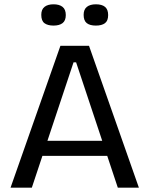

<svg xmlns="http://www.w3.org/2000/svg" viewBox="-20 -873 695 893"><path d="M29 0 261 -660H394L626 0H528L334 -583H322L128 0ZM139 -148V-218H528V-148ZM426 -754Q398 -754 383.5 -765.5Q369 -777 369 -804Q369 -829 384 -841Q399 -853 426 -853Q454 -853 468.5 -841Q483 -829 483 -803Q483 -776 468 -765Q453 -754 426 -754ZM229 -754Q202 -754 187 -765Q172 -776 172 -804Q172 -829 187 -841Q202 -853 229 -853Q256 -853 271 -841Q286 -829 286 -803Q286 -777 271 -765.5Q256 -754 229 -754Z"/></svg>

Font: Bricolage Grotesque 18pt
Style: Regular
Weight: 400
Version: Version 1.001;gftools[0.9.33.dev8+g029e19f]